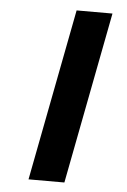

<svg xmlns="http://www.w3.org/2000/svg" viewBox="-50 -699 489 737"><g transform="rotate(5 194.5 -331.0)"><path d="M215.3 -662.1H353.5L226.1 0H87.9Z"/></g></svg>

Font: PT Astra Sans
Style: Bold Italic
Weight: 700
Italic angle: -16°
Designer: A.Korolkova, I. Chaeva
Foundry: ParaType Ltd
Version: Version 1.002W